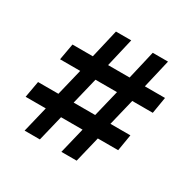

<svg xmlns="http://www.w3.org/2000/svg" viewBox="-134 -717 851 850"><g transform="rotate(30 291.5 -292.0)"><path d="M94 -1 126 -133H23L38 -217H142L175 -353H72L87 -437H191L225 -583H303L269 -437H379L413 -583H491L457 -437H560L546 -353H441L408 -217H510L496 -133H392L360 -1H282L314 -133H204L172 -1ZM220 -217H330L363 -353H253Z"/></g></svg>

Font: Rokkitt SemiBold SemiBold
Style: Regular
Weight: 600
Version: Version 3.103